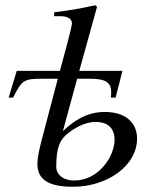

<svg xmlns="http://www.w3.org/2000/svg" viewBox="-20 -703 582 734"><path d="M221 -204 275 -402H324C382 -402 405 -389 405 -351C405 -342 405 -341 404 -330H422L448 -432H283L351 -677L344 -683C287 -670 244 -663 187 -656V-641H215C233 -641 255 -633 255 -615C255 -607 249 -582 241 -551L209 -432H44L13 -330H30C65 -398 70 -402 146 -402H201L140 -170C134 -147 123 -105 123 -77C123 -27 150 11 259 11C391 11 504 -70 504 -173C504 -230 465 -275 380 -275C310 -275 260 -239 222 -203ZM418 -169C418 -106 358 -13 264 -13C220 -13 195 -37 195 -66C195 -141 210 -171 243 -196C257 -207 301 -237 345 -237C381 -237 418 -222 418 -169Z"/></svg>

Font: STIXGeneral
Style: Italic
Weight: 400
Italic angle: -16.33°
Designer: MicroPress Inc., with final additions and corrections provided by Coen Hoffman, Elsevier (retired)
Version: Version 1.1.0